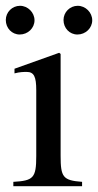

<svg xmlns="http://www.w3.org/2000/svg" viewBox="-30 -642 338 662"><path d="M253 0V-15C187 -20 179 -31 179 -105V-456L174 -460L20 -405V-389C38 -394 53 -394 62 -394C87 -394 95 -378 95 -331V-104C95 -28 85 -19 16 -15V0ZM89 -572C89 -599 66 -622 39 -622C12 -622 -10 -600 -10 -573C-10 -545 11 -523 38 -523C66 -523 89 -545 89 -572ZM288 -572C288 -599 265 -622 238 -622C211 -622 189 -600 189 -573C189 -545 210 -523 237 -523C265 -523 288 -545 288 -572Z"/></svg>

Font: XITS Math
Style: Regular
Weight: 400
Designer: MicroPress Inc., with final additions and corrections provided by Coen Hoffman, Elsevier (retired)
Version: Version 1.302